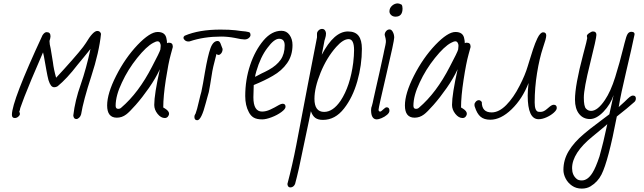

<svg xmlns="http://www.w3.org/2000/svg" viewBox="-20 -692 3784 1129"><path d="M411 -13Q421 -101 455 -196Q487 -288 512 -404L474 -357L436 -311Q373 -229 319 -185Q310 -179 299 -179Q288 -179 280 -189Q272 -199 265 -221Q259 -244 253 -278L238 -362L233 -384Q153 -200 124 -124Q121 -115 117.5 -106.5Q114 -98 111 -89L99 -56Q97 -50 97 -46Q95 -38 93 -34Q97 -31 97 -22Q97 -14 87.5 -6Q78 2 67 2Q50 2 50 -17Q50 -98 230 -485Q242 -503 254 -503Q277 -503 277 -479Q277 -469 271 -451Q271 -433 278 -406Q282 -385 291 -327Q296 -284 310 -235L357 -286Q463 -403 485 -439Q527 -510 552 -510Q569 -510 574 -493Q563 -385 517 -244Q470 -100 457 -20Q454 -8 445.5 0Q437 8 429 8Q413 8 411 -13Z M887 -75Q887 -137 920 -285Q895 -231 855.5 -174.5Q816 -118 778 -75Q740 -32 722 -19Q697 0 667 0Q610 0 610 -72Q610 -142 663 -246.5Q716 -351 789 -428Q862 -504 907 -504Q953 -504 959 -464Q962 -452 962 -438Q967 -441 973 -441Q996 -441 996 -419V-415L984 -371Q970 -321 955 -223Q940 -125 940 -60L950 -54Q974 -39 974 -24Q974 -14 967 -6Q960 2 949 2Q926 2 906.5 -22.5Q887 -47 887 -75ZM693 -59Q795 -146 874 -300Q919 -385 923 -401Q925 -419 925 -423Q925 -433 920 -441Q915 -449 907 -449Q897 -449 881 -440Q841 -419 786.5 -351Q732 -283 697 -207Q660 -130 660 -70Q660 -52 675 -52Q686 -52 693 -59Z M1059 -470Q1059 -477 1066 -482Q1150 -518 1276 -518Q1330 -518 1365 -514Q1399 -509 1424 -507Q1445 -504 1449 -500Q1453 -495 1453 -486Q1453 -477 1443 -468.5Q1433 -460 1418 -460Q1401 -460 1361 -469Q1319 -477 1281 -477Q1179 -477 1096 -449L1092 -448H1088Q1076 -448 1067.5 -455Q1059 -462 1059 -470ZM1123 -5Q1123 -15 1130 -24Q1139 -48 1148 -89Q1160 -140 1164 -152L1174 -203L1185 -267Q1202 -365 1217.5 -408Q1233 -451 1260 -451Q1270 -451 1276 -438L1289 -404Q1289 -383 1274 -372Q1270 -369 1264 -369Q1258 -369 1253 -375Q1230 -290 1225 -251Q1215 -186 1208 -151Q1204 -140 1199 -119L1190 -86Q1164 15 1140 15Q1123 15 1123 -5Z M1443 -33Q1422 -72 1422 -127Q1422 -223 1451 -309.5Q1480 -396 1530 -455Q1578 -511 1635 -511Q1665 -511 1682.5 -486.5Q1700 -462 1700 -427Q1700 -366 1668.5 -321Q1637 -276 1584 -246Q1538 -219 1472 -192L1470 -120Q1470 -36 1521 -36Q1544 -36 1569 -47.5Q1594 -59 1621 -75Q1634 -82 1642 -82Q1659 -82 1659 -64Q1659 -51 1634.5 -33Q1610 -15 1577 -2.5Q1544 10 1522 10Q1490 10 1472 -0.5Q1454 -11 1443 -33ZM1520 -261Q1534 -267 1560 -281Q1607 -307 1630.5 -341Q1654 -375 1654 -425Q1654 -464 1621 -464Q1592 -464 1553 -411Q1512 -358 1487 -272Q1480 -248 1480 -240Q1489 -245 1520 -261Z M1670 390Q1700 276 1722 162L1752 5L1782 -152L1790 -194Q1830 -402 1844 -472V-494Q1844 -504 1853 -513Q1862 -522 1874 -522Q1885 -522 1891 -513.5Q1897 -505 1897 -495Q1897 -481 1892 -466L1888 -453Q1886 -445 1886 -442L1872 -370Q1944 -507 2026 -507Q2069 -507 2088.5 -481.5Q2108 -456 2108 -405Q2108 -309 2081 -214Q2054 -119 2003 -54Q1951 13 1879 13Q1851 13 1834.5 1.5Q1818 -10 1808 -38L1796 21Q1772 131 1761 187Q1737 309 1715 390Q1706 410 1687 410Q1672 410 1670 390ZM1983 -100Q2039 -185 2057 -323Q2062 -366 2062 -397Q2062 -462 2030 -462Q1998 -462 1957 -416Q1901 -353 1865 -264.5Q1829 -176 1829 -111Q1829 -34 1886 -34Q1938 -34 1983 -100Z M2270 -625Q2270 -645 2286 -659Q2301 -672 2319 -672Q2327 -672 2341 -665Q2347 -658 2347 -642Q2347 -594 2306 -594Q2290 -594 2280 -603.5Q2270 -613 2270 -625ZM2162 -45Q2162 -59 2167 -70Q2172 -87 2176 -109L2191 -176L2211 -264Q2221 -313 2235 -374Q2237 -380 2239 -394Q2249 -437 2249 -444V-454Q2249 -462 2242 -487Q2242 -499 2250.5 -509Q2259 -519 2271 -519Q2282 -519 2290 -504Q2298 -489 2298 -471Q2298 -451 2252 -255Q2206 -59 2206 -47Q2206 -36 2216 -36Q2221 -36 2234 -49Q2246 -61 2254 -61Q2270 -61 2270 -41Q2270 -29 2256 -17Q2242 -5 2224 2.5Q2206 10 2196 10Q2162 10 2162 -45Z M2638 -75Q2638 -137 2671 -285Q2646 -231 2606.5 -174.5Q2567 -118 2529 -75Q2491 -32 2473 -19Q2448 0 2418 0Q2361 0 2361 -72Q2361 -142 2414 -246.5Q2467 -351 2540 -428Q2613 -504 2658 -504Q2704 -504 2710 -464Q2713 -452 2713 -438Q2718 -441 2724 -441Q2747 -441 2747 -419V-415L2735 -371Q2721 -321 2706 -223Q2691 -125 2691 -60L2701 -54Q2725 -39 2725 -24Q2725 -14 2718 -6Q2711 2 2700 2Q2677 2 2657.5 -22.5Q2638 -47 2638 -75ZM2444 -59Q2546 -146 2625 -300Q2670 -385 2674 -401Q2676 -419 2676 -423Q2676 -433 2671 -441Q2666 -449 2658 -449Q2648 -449 2632 -440Q2592 -419 2537.5 -351Q2483 -283 2448 -207Q2411 -130 2411 -70Q2411 -52 2426 -52Q2437 -52 2444 -59Z M2772 -64Q2770 -67 2770 -77Q2770 -86 2778 -94.5Q2786 -103 2796 -103Q2805 -103 2813 -92Q2813 -31 2871 -31Q2914 -31 2957 -74.5Q3000 -118 3036 -189Q3068 -251 3083 -302L3091 -328Q3102 -365 3114.5 -402.5Q3127 -440 3140 -467Q3157 -502 3174 -502Q3192 -502 3192 -483Q3192 -466 3173 -412Q3152 -349 3138 -262.5Q3124 -176 3124 -90Q3124 -41 3144 -35L3156 -34Q3171 -34 3182 -41Q3185 -42 3196 -51Q3198 -53 3212 -64.5Q3226 -76 3236 -76Q3254 -76 3254 -57Q3254 -45 3236 -29Q3218 -13 3193 -2Q3168 9 3147 9Q3083 9 3083 -130Q3083 -157 3088 -204Q3052 -111 2988.5 -49.5Q2925 12 2863 12Q2827 12 2806 -5.5Q2785 -23 2772 -64Z M3293 307Q3293 248 3324 196.5Q3355 145 3413 96Q3435 76 3514 17L3563 -20L3568 -43L3575 -74Q3580 -98 3582 -106L3588 -133Q3570 -78 3528.5 -35Q3487 8 3449 8Q3409 8 3385 -22.5Q3361 -53 3361 -106Q3361 -190 3409 -371Q3433 -461 3433 -468L3431 -480Q3430 -487 3444 -497Q3458 -507 3467 -507Q3487 -507 3487 -487Q3487 -467 3450 -319Q3413 -171 3413 -118Q3413 -66 3426 -53Q3438 -40 3456 -40Q3494 -40 3537 -104Q3571 -154 3597.5 -238.5Q3624 -323 3647 -417L3652 -437Q3663 -482 3671 -493Q3679 -505 3693 -505Q3704 -505 3708.5 -499.5Q3713 -494 3711 -488Q3696 -414 3662 -271Q3631 -141 3618 -62Q3615 -60 3653 -94Q3673 -114 3683 -122Q3693 -130 3702 -130Q3719 -130 3719 -113Q3719 -101 3711 -93Q3671 -57 3607 -7Q3557 255 3517 334Q3495 378 3452 404Q3430 417 3401 417Q3368 417 3343.5 400Q3319 383 3306 357.5Q3293 332 3293 307ZM3464 324Q3483 294 3505 228L3518 179L3528 140L3551 38L3534 53Q3499 83 3465 110Q3344 208 3344 297Q3344 338 3371 360Q3381 369 3401 369Q3436 369 3464 324Z"/></svg>

Font: Bad Script
Style: Regular
Weight: 400
Italic angle: -10°
Designer: Roman Shchyukin (Gaslight Type Foundry), Cyreal (Charset Expansion)
Foundry: Gaslight
Version: Version 2.000